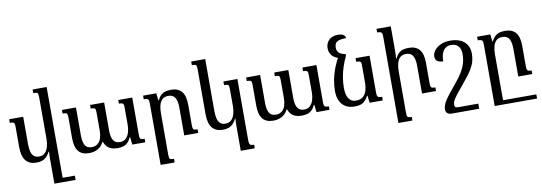

<svg xmlns="http://www.w3.org/2000/svg" viewBox="-70 -1272 5754 2039"><g transform="rotate(-10 2806.5 -252.0)"><path d="M233 12Q159 12 119.5 -35Q80 -82 80 -182V-392Q80 -420 77 -432.5Q74 -445 63 -449Q52 -453 27 -453V-492H178V-196Q178 -151 186.5 -117.5Q195 -84 215 -65.5Q235 -47 271 -47Q311 -47 335 -70.5Q359 -94 370 -133Q381 -172 381 -216V-662Q381 -689 378 -701.5Q375 -714 363.5 -717.5Q352 -721 327 -721V-760H478V265H381V-8Q381 -26 382 -44Q383 -62 384 -80H379Q362 -46 341.5 -26Q321 -6 295 3Q269 12 233 12ZM462 265V219H610V265Z M1203 -492H1354V-93Q1354 -69 1357.5 -57Q1361 -45 1372.5 -41Q1384 -37 1408 -37V0H1268L1259 -81H1254Q1238 -45 1216.5 -25Q1195 -5 1168.5 2.5Q1142 10 1109 10Q1069 10 1040.5 -1Q1012 -12 993.5 -33Q975 -54 965 -82H959Q943 -49 919.5 -29Q896 -9 866.5 0.5Q837 10 802 10Q724 10 687 -36.5Q650 -83 650 -178V-397Q650 -423 646.5 -435Q643 -447 632 -450Q621 -453 596 -453V-492H747V-191Q747 -123 767 -85.5Q787 -48 840 -48Q880 -48 905 -69Q930 -90 941.5 -125.5Q953 -161 953 -203V-393Q953 -420 950 -433Q947 -446 935.5 -449.5Q924 -453 899 -453V-492H1051V-191Q1051 -123 1072 -86Q1093 -49 1145 -49Q1184 -49 1208.5 -72Q1233 -95 1244.5 -133.5Q1256 -172 1256 -216V-393Q1256 -419 1253 -432Q1250 -445 1239 -449Q1228 -453 1203 -453Z M1979 -39V0H1828V-301Q1828 -366 1807.5 -404.5Q1787 -443 1734 -443Q1690 -443 1666.5 -419Q1643 -395 1634 -357Q1625 -319 1625 -276V167Q1625 193 1628 206Q1631 219 1642.5 222.5Q1654 226 1678 226V265H1527V-394Q1527 -420 1523 -432.5Q1519 -445 1507 -449Q1495 -453 1471 -453V-492H1613L1622 -414H1626Q1646 -452 1667.5 -470.5Q1689 -489 1715 -495.5Q1741 -502 1773 -502Q1849 -502 1887.5 -456.5Q1926 -411 1926 -313V-100Q1926 -73 1929 -60Q1932 -47 1943.5 -43Q1955 -39 1979 -39Z M2391 265V-11Q2391 -29 2392 -46Q2393 -63 2394 -80H2389Q2372 -46 2351.5 -26Q2331 -6 2305 3Q2279 12 2243 12Q2169 12 2129.5 -35Q2090 -82 2090 -182V-660Q2090 -688 2087 -700.5Q2084 -713 2073 -717Q2062 -721 2037 -721V-760H2188V-196Q2188 -151 2196.5 -117.5Q2205 -84 2225 -65.5Q2245 -47 2281 -47Q2321 -47 2345 -70.5Q2369 -94 2380 -133Q2391 -172 2391 -216V-394Q2391 -421 2388 -433.5Q2385 -446 2373.5 -449.5Q2362 -453 2337 -453V-492H2488V167Q2488 193 2492.5 205.5Q2497 218 2508.5 222Q2520 226 2542 226V265Z M3189 -492H3340V-93Q3340 -69 3343.5 -57Q3347 -45 3358.5 -41Q3370 -37 3394 -37V0H3254L3245 -81H3240Q3224 -45 3202.5 -25Q3181 -5 3154.5 2.5Q3128 10 3095 10Q3055 10 3026.5 -1Q2998 -12 2979.5 -33Q2961 -54 2951 -82H2945Q2929 -49 2905.5 -29Q2882 -9 2852.5 0.5Q2823 10 2788 10Q2710 10 2673 -36.5Q2636 -83 2636 -178V-397Q2636 -423 2632.5 -435Q2629 -447 2618 -450Q2607 -453 2582 -453V-492H2733V-191Q2733 -123 2753 -85.5Q2773 -48 2826 -48Q2866 -48 2891 -69Q2916 -90 2927.5 -125.5Q2939 -161 2939 -203V-393Q2939 -420 2936 -433Q2933 -446 2921.5 -449.5Q2910 -453 2885 -453V-492H3037V-191Q3037 -123 3058 -86Q3079 -49 3131 -49Q3170 -49 3194.5 -72Q3219 -95 3230.5 -133.5Q3242 -172 3242 -216V-393Q3242 -419 3239 -432Q3236 -445 3225 -449Q3214 -453 3189 -453Z M3661 12Q3611 12 3571.5 -9.5Q3532 -31 3509 -75.5Q3486 -120 3486 -187Q3486 -246 3498 -308.5Q3510 -371 3535 -435Q3560 -499 3598 -562L3667 -538Q3640 -481 3621.5 -424.5Q3603 -368 3594 -312Q3585 -256 3585 -201Q3585 -155 3596 -120.5Q3607 -86 3630.5 -66.5Q3654 -47 3689 -47Q3739 -47 3766.5 -71.5Q3794 -96 3805 -135Q3816 -174 3816 -216V-394Q3816 -421 3813 -433.5Q3810 -446 3798.5 -449.5Q3787 -453 3762 -453V-492H3913V-98Q3913 -72 3917 -59.5Q3921 -47 3933.5 -43Q3946 -39 3969 -39V0H3827L3818 -77H3814Q3793 -40 3771 -20.5Q3749 -1 3722.5 5.5Q3696 12 3661 12ZM3667 -552V-538L3586 -524Q3555 -534 3533.5 -550.5Q3512 -567 3500 -591.5Q3488 -616 3488 -648Q3488 -682 3503.5 -709.5Q3519 -737 3548 -753Q3577 -769 3618 -769Q3659 -769 3679 -756Q3699 -743 3700 -719Q3648 -719 3620.5 -709.5Q3593 -700 3583.5 -682Q3574 -664 3574 -638Q3574 -615 3583 -598.5Q3592 -582 3612.5 -570.5Q3633 -559 3667 -552Z M4543 -39V0H4392V-301Q4392 -366 4371.5 -404.5Q4351 -443 4298 -443Q4254 -443 4230.5 -419Q4207 -395 4198 -357Q4189 -319 4189 -276V167Q4189 193 4192 206Q4195 219 4206.5 222.5Q4218 226 4242 226V265H4091V-662Q4091 -688 4087 -700.5Q4083 -713 4071 -717Q4059 -721 4035 -721V-760H4189V-493Q4189 -473 4188 -453.5Q4187 -434 4185 -414H4190Q4209 -452 4231 -470.5Q4253 -489 4279 -495.5Q4305 -502 4337 -502Q4413 -502 4451.5 -456.5Q4490 -411 4490 -313V-100Q4490 -73 4493 -60Q4496 -47 4507.5 -43Q4519 -39 4543 -39Z M4784 -501Q4845 -501 4890.5 -481Q4936 -461 4961.5 -422Q4987 -383 4987 -325Q4987 -285 4977 -245.5Q4967 -206 4939.5 -159.5Q4912 -113 4859 -50Q4807 13 4776 51.5Q4745 90 4730.5 112.5Q4716 135 4711.5 149.5Q4707 164 4707 178Q4707 196 4715.5 203Q4724 210 4749 210H4962V265H4665Q4634 265 4618.5 250Q4603 235 4603 209Q4603 191 4608.5 171.5Q4614 152 4630 124.5Q4646 97 4678 55.5Q4710 14 4763 -49Q4809 -103 4836.5 -150.5Q4864 -198 4876.5 -243.5Q4889 -289 4889 -337Q4889 -375 4876.5 -401Q4864 -427 4840.5 -440.5Q4817 -454 4783 -454Q4747 -454 4722.5 -434.5Q4698 -415 4685.5 -379.5Q4673 -344 4673 -297Q4633 -297 4610.5 -313Q4588 -329 4588 -363Q4588 -397 4612 -428.5Q4636 -460 4680 -480.5Q4724 -501 4784 -501Z M5528 -100Q5528 -73 5531 -60Q5534 -47 5545.5 -43Q5557 -39 5581 -39V0H5430V-301Q5430 -366 5409.5 -404.5Q5389 -443 5336 -443Q5292 -443 5268.5 -419Q5245 -395 5236 -357Q5227 -319 5227 -276V265H5129V-394Q5129 -420 5125 -432.5Q5121 -445 5109 -449Q5097 -453 5073 -453V-492H5215L5224 -414H5228Q5248 -452 5269.5 -470.5Q5291 -489 5317 -495.5Q5343 -502 5375 -502Q5451 -502 5489.5 -456.5Q5528 -411 5528 -313ZM5139 265V220H5586V265Z"/></g></svg>

Font: Noto Serif Armenian
Style: Regular
Weight: 400
Designer: Monotype Design Team
Foundry: Monotype Imaging Inc.
Version: Version 2.007